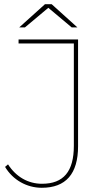

<svg xmlns="http://www.w3.org/2000/svg" viewBox="-20 -887 517 910"><path d="M178 3C292 3 350 -63 350 -194V-700H68V-681H330V-196C330 -74 281 -16 179 -16C113 -16 56 -49 18 -108L4 -96C41 -34 107 3 178 3ZM209 -850 320 -757H347L225 -867H193L71 -757H98Z"/></svg>

Font: Montserrat-Alt1 Thin
Style: Regular
Weight: 100
Designer: Differentunic
Foundry: Differentunic
Version: Version 7.222